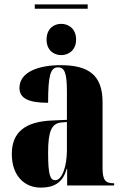

<svg xmlns="http://www.w3.org/2000/svg" viewBox="-20 -848 563 878"><path d="M139 -808H381V-828H139ZM260 -596C293 -596 328 -618 328 -667C328 -717 293 -739 260 -739C226 -739 193 -717 193 -667C193 -618 226 -596 260 -596ZM166 10C225 10 267 -11 285 -76H287V0H502V-10H499C461 -10 449 -26 449 -80V-380C449 -505 385 -550 257 -550C155 -550 69 -518 69 -446C69 -398 111 -378 200 -378C200 -501 210 -540 245 -540C276 -540 286 -513 286 -428V-300L218 -297C95 -292 34 -243 34 -144C34 -42 94 10 166 10ZM233 -24C210 -24 200 -45 200 -150C200 -246 215 -284 261 -288L286 -290V-161C286 -88 264 -24 233 -24Z"/></svg>

Font: Noto Serif Display ExtraCondensed Black
Style: Regular
Weight: 900
Width: 2
Designer: Monotype Design Team
Foundry: Monotype Imaging Inc.
Version: Version 2.009